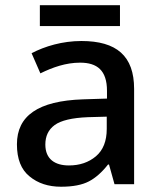

<svg xmlns="http://www.w3.org/2000/svg" viewBox="-20 -706 614 736"><path d="M132.8 -686V-606H439.9V-686ZM292 -548.8C219.7 -548.8 151.9 -528.8 101.1 -502L134.8 -424.8C181.6 -447.8 232.4 -465.8 287.1 -465.8C352.1 -465.8 390.1 -436.5 390.1 -357.9V-328.1L297.9 -325.2C126 -319.3 44.9 -262.2 44.9 -152.8C44.9 -96.7 61 -55.7 93.3 -29.8C125 -3.4 165.5 9.8 213.9 9.8C259.3 9.8 294.9 2.9 320.8 -10.7C346.2 -23.9 370.6 -45.4 394 -75.2H397.9L418.9 0H494.1V-365.2C494.1 -491.7 426.8 -548.8 292 -548.8ZM389.2 -258.8V-211.9C389.2 -165.5 375.5 -130.4 347.7 -106.9C319.8 -83.5 285.6 -71.8 244.1 -71.8C190.9 -71.8 153.8 -95.7 153.8 -151.9C153.8 -184.1 165.5 -209 189.5 -226.6C213.4 -244.1 255.9 -254.4 316.9 -256.8Z"/></svg>

Font: Noto Reveo Sans
Style: Regular
Weight: 500
Designer: Monotype Design Team
Foundry: Monotype Imaging Inc.
Version: Version 2.007